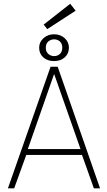

<svg xmlns="http://www.w3.org/2000/svg" viewBox="-20 -1022 583 1042"><path d="M254.5 -660H293L523 0H489.5L425 -181H122.5L57 0H23ZM131 -213H417L274.5 -618.5H273ZM273.5 -690.5Q237 -690.5 214.8 -710.8Q192.5 -731 192.5 -763Q192.5 -794 216.2 -815Q240 -836 273.5 -836Q307.5 -836 330.8 -815Q354 -794 354 -763Q354 -731 331.5 -710.8Q309 -690.5 273.5 -690.5ZM273.5 -717.5Q292.5 -717.5 305.2 -729.5Q318 -741.5 318 -763Q318 -785 305.2 -796.8Q292.5 -808.5 273.5 -808.5Q256 -808.5 242.2 -796.8Q228.5 -785 228.5 -763Q228.5 -741.5 242.2 -729.5Q256 -717.5 273.5 -717.5ZM236.5 -864 217 -888.5 361 -1001.5 390.5 -964Z"/></svg>

Font: League Spartan Thin
Style: Regular
Weight: 100
Foundry: The League of Moveable Type
Version: Version 2.002